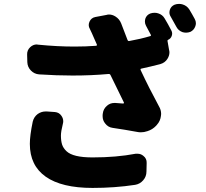

<svg xmlns="http://www.w3.org/2000/svg" viewBox="-20 -883 1040 971"><path d="M145.5 -267.6Q151.4 -292 170.9 -306.6Q189.5 -319.3 210.9 -319.3Q213.9 -319.3 216.8 -319.3L257.8 -316.4Q279.3 -314.5 291 -296.9Q299.8 -284.2 299.8 -269.5Q299.8 -263.7 297.9 -256.8Q288.1 -217.8 288.1 -197.3Q288.1 -170.9 293.9 -152.3Q299.8 -133.8 316.4 -118.2Q333 -102.5 365.7 -94.7Q398.4 -86.9 448.2 -86.9Q568.4 -86.9 666 -105.5Q670.9 -105.5 675.8 -105.5Q692.4 -105.5 705.1 -94.7Q722.7 -81.1 721.7 -58.6L720.7 -15.6Q720.7 9.8 704.1 28.8Q687.5 47.9 663.1 51.8Q560.5 67.4 448.2 67.4Q292 67.4 211.4 10.7Q130.9 -45.9 130.9 -155.3Q130.9 -197.3 145.5 -267.6ZM718.8 -752Q712.9 -762.7 712.9 -773.4Q712.9 -780.3 714.8 -788.1Q720.7 -806.6 739.3 -814.5Q750 -818.4 761.7 -818.4Q771.5 -818.4 780.3 -815.4Q801.8 -808.6 812.5 -790Q829.1 -762.7 846.7 -728.5Q853.5 -715.8 848.6 -701.7Q843.8 -687.5 830.1 -681.6Q826.2 -679.7 827.1 -675.8L835 -630.9Q836.9 -624 836.9 -618.2Q836.9 -601.6 827.1 -585.9Q814.5 -565.4 790 -558.6Q741.2 -545.9 695.3 -536.1Q688.5 -535.2 691.4 -528.3Q733.4 -438.5 784.2 -344.7Q794.9 -327.1 794.9 -306.6Q794.9 -301.8 793.9 -296.9Q791 -271.5 774.4 -252.9L769.5 -247.1Q751 -227.5 725.6 -219.7Q709 -213.9 692.4 -213.9Q682.6 -213.9 673.8 -215.8Q610.4 -227.5 549.8 -236.3Q526.4 -239.3 511.7 -258.8Q499 -274.4 499 -294.9Q499 -297.9 499 -301.8L500 -309.6Q502.9 -333 521.5 -348.6Q537.1 -362.3 558.6 -362.3Q560.5 -362.3 563.5 -362.3Q586.9 -360.4 602.5 -359.4Q605.5 -359.4 606.4 -361.3Q607.4 -363.3 606.4 -365.2Q541 -500 539.1 -502.9Q536.1 -509.8 528.3 -508.8Q443.4 -501 346.7 -501Q266.6 -501 177.7 -506.8Q153.3 -508.8 136.2 -526.4Q119.1 -543.9 118.2 -568.4L117.2 -606.4Q116.2 -628.9 132.8 -644.5Q147.5 -658.2 166 -658.2Q168.9 -658.2 171.9 -657.2Q268.6 -647.5 357.4 -647.5Q413.1 -647.5 465.8 -651.4Q468.8 -651.4 469.7 -653.8Q470.7 -656.2 469.7 -658.2L458 -684.6Q443.4 -718.8 434.6 -736.3Q428.7 -746.1 428.7 -755.9Q428.7 -764.6 432.6 -773.4Q441.4 -793 461.9 -796.9L518.6 -807.6Q524.4 -809.6 531.2 -809.6Q547.9 -809.6 563.5 -799.8Q584 -787.1 592.8 -764.6Q603.5 -735.4 625 -680.7Q627.9 -673.8 634.8 -675.8Q689.5 -685.5 739.3 -700.2Q746.1 -702.1 742.2 -708Q728.5 -734.4 718.8 -752ZM843.8 -797.9Q836.9 -808.6 836.9 -819.3Q836.9 -826.2 838.9 -833Q844.7 -851.6 863.3 -859.4Q874 -863.3 885.7 -863.3Q895.5 -863.3 904.3 -860.4Q925.8 -853.5 937.5 -835Q951.2 -812.5 964.8 -787.1Q970.7 -776.4 970.7 -765.6Q970.7 -757.8 967.8 -750Q960.9 -730.5 942.4 -721.7Q931.6 -717.8 920.9 -717.8Q911.1 -717.8 902.3 -720.7Q881.8 -728.5 872.1 -747.1Q857.4 -774.4 843.8 -797.9Z"/></svg>

Font: Gen Jyuu Gothic Heavy
Style: Bold
Weight: 900
Designer: [Source Han Sans]
Ryoko NISHIZUKA  (kana & ideographs); Paul D. Hunt (Latin, Greek & Cyrillic); Wenlong ZHANG  (bopomofo
Version: Version 1.002.20150607